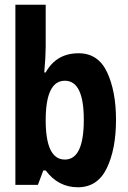

<svg xmlns="http://www.w3.org/2000/svg" viewBox="-20 -781 540 811"><path d="M470 -275Q470 -395 432.5 -475.5Q395 -556 312 -556Q218 -556 173 -475H167Q173 -544 173 -582V-761H45V0H140L163 -61H173Q226 10 309 10Q392 10 431 -70.5Q470 -151 470 -275ZM173 -273Q173 -440 254 -440Q334 -440 334 -275Q334 -107 254 -107Q173 -107 173 -273Z"/></svg>

Font: Noto Sans Mono UI Condensed
Style: Bold
Weight: 700
Width: 3
Designer: Monotype Design team
Foundry: Monotype Imaging Inc.
Version: 1.000